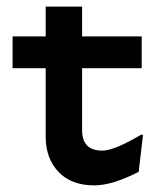

<svg xmlns="http://www.w3.org/2000/svg" viewBox="-20 -551 470 580"><path d="M412 -144 399 -32Q319 9 265 9Q195 9 156.5 -32Q118 -73 118 -138V-345H18V-441H118V-531H228V-441H408V-345H228V-158Q228 -96 289 -96Q325 -96 406 -144Z"/></svg>

Font: RailwayN12
Style: Semibold
Weight: 400
Version: 1999; 1.0, initial release  Kernus: V2.0